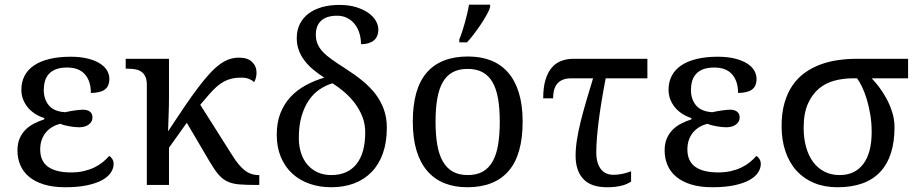

<svg xmlns="http://www.w3.org/2000/svg" viewBox="-20 -786 3891 816"><path d="M166 -403.8Q166 -364.3 187.7 -338.1Q209.5 -312 256.8 -309.1Q265.6 -311 275.9 -313Q286.1 -314.9 296.4 -316.4Q306.6 -317.9 316.2 -318.8Q325.7 -319.8 333 -319.8Q351.1 -319.8 362.1 -311.5Q373 -303.2 373 -286.1Q373 -269 357.7 -257.1Q342.3 -245.1 315.9 -245.1Q308.6 -245.1 298.1 -246.1Q287.6 -247.1 276.4 -249Q265.1 -251 254.6 -253.7Q244.1 -256.3 236.8 -259.8Q218.8 -255.9 203.1 -246.8Q187.5 -237.8 175.8 -224.1Q164.1 -210.4 157.5 -192.1Q150.9 -173.8 150.9 -150.9Q150.9 -101.1 184.3 -77.1Q217.8 -53.2 282.2 -53.2Q311.5 -53.2 335.9 -58.8Q360.4 -64.5 380.6 -74.2Q400.9 -84 416.5 -96.7Q432.1 -109.4 443.8 -123Q450.7 -120.1 456.8 -110.8Q462.9 -101.6 462.9 -88.9Q462.9 -70.8 451.4 -53Q439.9 -35.2 415.3 -21.2Q390.6 -7.3 351.6 1.2Q312.5 9.8 256.8 9.8Q204.6 9.8 166.3 -2.2Q127.9 -14.2 103 -35.2Q78.1 -56.2 66.2 -84.7Q54.2 -113.3 54.2 -146Q54.2 -176.3 63.7 -198Q73.2 -219.7 89.1 -235.4Q105 -251 125.5 -261.2Q146 -271.5 168 -278.8V-284.2Q145.5 -291.5 127.4 -303.5Q109.4 -315.4 96.9 -331.1Q84.5 -346.7 77.6 -365.2Q70.8 -383.8 70.8 -403.8Q70.8 -438 84.7 -464.4Q98.6 -490.7 125.5 -508.5Q152.3 -526.4 191.2 -535.6Q230 -544.9 279.8 -544.9Q321.8 -544.9 352.8 -537.1Q383.8 -529.3 404.3 -516.4Q424.8 -503.4 434.8 -486.6Q444.8 -469.7 444.8 -451.2Q444.8 -419.4 425.3 -405.3Q405.8 -391.1 366.2 -391.1Q366.2 -441.4 340.8 -470.2Q315.4 -499 265.1 -499Q236.8 -499 217.5 -491.5Q198.2 -483.9 187 -470.9Q175.8 -458 170.9 -440.7Q166 -423.3 166 -403.8Z M604 -425.8Q604 -447.8 597.4 -461.2Q590.8 -474.6 579.6 -481.9Q568.4 -489.3 553.5 -491.7Q538.6 -494.1 522 -494.1H514.2V-536.1H698.2V-374Q698.2 -360.4 697.8 -336.2Q697.3 -312 696.3 -287.6Q695.3 -259.3 694.3 -228Q733.4 -287.1 764.6 -333.3Q795.9 -379.4 822.3 -414.1Q848.6 -448.7 870.8 -472.9Q893.1 -497.1 913.6 -512.2Q934.1 -527.3 954.1 -534.2Q974.1 -541 996.1 -541Q1032.7 -541 1051.5 -522.7Q1070.3 -504.4 1070.3 -477.1Q1070.3 -465.8 1067.4 -454.8Q1064.5 -443.8 1060.1 -437Q1052.7 -444.3 1039.3 -450.2Q1025.9 -456.1 1003.9 -456.1Q983.4 -456.1 965.8 -452.1Q948.2 -448.2 931.9 -439.5Q915.5 -430.7 899.9 -416.7Q884.3 -402.8 867.2 -382.8L831.1 -340.8L968.3 -124Q993.7 -83 1019.5 -62.5Q1045.4 -42 1079.1 -42H1082V0H1067.9Q1024.4 0 995.8 -2.4Q967.3 -4.9 946.5 -14.6Q925.8 -24.4 908.9 -43.9Q892.1 -63.5 872.1 -97.2L773.9 -264.2L698.2 -158.2V0H604Z M1532.2 -223.1Q1532.2 -259.3 1520 -290.3Q1507.8 -321.3 1488 -347.4Q1468.3 -373.5 1443.4 -394.8Q1418.5 -416 1393.1 -432.1Q1364.7 -423.8 1338.6 -406.2Q1312.5 -388.7 1293 -360.4Q1273.4 -332 1261.7 -292.2Q1250 -252.4 1250 -199.2Q1250 -165 1259.3 -136.2Q1268.6 -107.4 1286.4 -86.4Q1304.2 -65.4 1329.8 -53.7Q1355.5 -42 1388.2 -42Q1457.5 -42 1494.9 -88.6Q1532.2 -135.3 1532.2 -223.1ZM1322.3 -639.2Q1322.3 -617.7 1329.1 -600.6Q1335.9 -583.5 1350.8 -567.1Q1365.7 -550.8 1389.6 -533.7Q1413.6 -516.6 1447.3 -495.1Q1487.3 -469.7 1520 -443.1Q1552.7 -416.5 1575.7 -386.5Q1598.6 -356.4 1611.3 -321.3Q1624 -286.1 1624 -243.2Q1624 -181.2 1607.2 -134Q1590.3 -86.9 1559.3 -54.9Q1528.3 -22.9 1484.9 -6.6Q1441.4 9.8 1388.2 9.8Q1337.9 9.8 1295.4 -5.1Q1252.9 -20 1221.9 -48.6Q1190.9 -77.1 1173.6 -118.7Q1156.2 -160.2 1156.2 -213.9Q1156.2 -265.6 1171.9 -305.2Q1187.5 -344.7 1214.8 -374Q1242.2 -403.3 1278.8 -423.3Q1315.4 -443.4 1357.9 -456.1Q1333 -472.2 1311.5 -490Q1290 -507.8 1274.4 -528.3Q1258.8 -548.8 1250 -572.5Q1241.2 -596.2 1241.2 -624Q1241.2 -658.2 1254.6 -684.6Q1268.1 -710.9 1292 -728.8Q1315.9 -746.6 1349.1 -755.9Q1382.3 -765.1 1421.9 -765.1Q1463.4 -765.1 1494.4 -755.4Q1525.4 -745.6 1546.1 -730.7Q1566.9 -715.8 1577.4 -697.3Q1587.9 -678.7 1587.9 -661.1Q1587.9 -629.4 1568.4 -613.8Q1548.8 -598.1 1514.2 -598.1Q1514.2 -623 1507.3 -645.3Q1500.5 -667.5 1487.3 -683.8Q1474.1 -700.2 1455.3 -709.7Q1436.5 -719.2 1413.1 -719.2Q1389.2 -719.2 1371.8 -713.4Q1354.5 -707.5 1343.5 -696.8Q1332.5 -686 1327.4 -671.4Q1322.3 -656.7 1322.3 -639.2Z M2201.2 -269Q2201.2 -127.9 2141.4 -59.1Q2081.5 9.8 1966.3 9.8Q1912.1 9.8 1869.1 -7.3Q1826.2 -24.4 1796.1 -59.1Q1766.1 -93.8 1750.2 -146.2Q1734.4 -198.7 1734.4 -269Q1734.4 -409.2 1793.7 -477.5Q1853 -545.9 1969.2 -545.9Q2023.4 -545.9 2066.4 -529.1Q2109.4 -512.2 2139.4 -477.8Q2169.4 -443.4 2185.3 -391.4Q2201.2 -339.4 2201.2 -269ZM1831.1 -269Q1831.1 -213.4 1838.4 -170.9Q1845.7 -128.4 1862.1 -99.9Q1878.4 -71.3 1904.5 -56.6Q1930.7 -42 1968.3 -42Q2005.9 -42 2031.7 -56.6Q2057.6 -71.3 2073.7 -99.9Q2089.8 -128.4 2096.9 -170.9Q2104 -213.4 2104 -269Q2104 -324.7 2096.7 -366.7Q2089.4 -408.7 2073.2 -436.8Q2057.1 -464.8 2031 -479Q2004.9 -493.2 1967.3 -493.2Q1929.7 -493.2 1903.8 -479Q1877.9 -464.8 1861.8 -436.8Q1845.7 -408.7 1838.4 -366.7Q1831.1 -324.7 1831.1 -269ZM1932.1 -619.1Q1938 -632.3 1944.1 -651.1Q1950.2 -669.9 1955.8 -689.9Q1961.4 -710 1966.1 -730Q1970.7 -750 1973.1 -766.1H2063V-755.9Q2060.1 -744.1 2049.3 -724.6Q2038.6 -705.1 2024.2 -683.3Q2009.8 -661.6 1993.9 -640.9Q1978 -620.1 1964.8 -606H1932.1Z M2731.4 -453.1H2554.2Q2534.7 -352.5 2524.4 -271.7Q2514.2 -190.9 2514.2 -138.2Q2514.2 -112.8 2520 -94.5Q2525.9 -76.2 2535.6 -64.9Q2545.4 -53.7 2558.6 -48.3Q2571.8 -43 2586.4 -43Q2605 -43 2625 -47.1Q2645 -51.3 2662.1 -58.1V-14.2Q2652.8 -8.3 2642.8 -3.9Q2632.8 0.5 2620.6 3.4Q2608.4 6.3 2593.5 8.1Q2578.6 9.8 2559.6 9.8Q2491.7 9.8 2459 -25.4Q2426.3 -60.5 2426.3 -124Q2426.3 -155.8 2432.1 -192.6Q2438 -229.5 2448.2 -270.8Q2458.5 -312 2471.9 -357.7Q2485.4 -403.3 2500.5 -453.1H2407.2Q2385.3 -453.1 2370.4 -446.5Q2355.5 -439.9 2346.7 -428.2Q2337.9 -416.5 2334.2 -401.1Q2330.6 -385.7 2330.6 -368.2H2288.6Q2288.6 -413.6 2297.9 -445.3Q2307.1 -477.1 2324 -497.3Q2340.8 -517.6 2364.7 -526.9Q2388.7 -536.1 2417.5 -536.1H2731.4Z M2916.5 -403.8Q2916.5 -364.3 2938.2 -338.1Q2960 -312 3007.3 -309.1Q3016.1 -311 3026.4 -313Q3036.6 -314.9 3046.9 -316.4Q3057.1 -317.9 3066.7 -318.8Q3076.2 -319.8 3083.5 -319.8Q3101.6 -319.8 3112.5 -311.5Q3123.5 -303.2 3123.5 -286.1Q3123.5 -269 3108.2 -257.1Q3092.8 -245.1 3066.4 -245.1Q3059.1 -245.1 3048.6 -246.1Q3038.1 -247.1 3026.9 -249Q3015.6 -251 3005.1 -253.7Q2994.6 -256.3 2987.3 -259.8Q2969.2 -255.9 2953.6 -246.8Q2938 -237.8 2926.3 -224.1Q2914.6 -210.4 2908 -192.1Q2901.4 -173.8 2901.4 -150.9Q2901.4 -101.1 2934.8 -77.1Q2968.3 -53.2 3032.7 -53.2Q3062 -53.2 3086.4 -58.8Q3110.8 -64.5 3131.1 -74.2Q3151.4 -84 3167 -96.7Q3182.6 -109.4 3194.3 -123Q3201.2 -120.1 3207.3 -110.8Q3213.4 -101.6 3213.4 -88.9Q3213.4 -70.8 3201.9 -53Q3190.4 -35.2 3165.8 -21.2Q3141.1 -7.3 3102.1 1.2Q3063 9.8 3007.3 9.8Q2955.1 9.8 2916.7 -2.2Q2878.4 -14.2 2853.5 -35.2Q2828.6 -56.2 2816.7 -84.7Q2804.7 -113.3 2804.7 -146Q2804.7 -176.3 2814.2 -198Q2823.7 -219.7 2839.6 -235.4Q2855.5 -251 2876 -261.2Q2896.5 -271.5 2918.5 -278.8V-284.2Q2896 -291.5 2877.9 -303.5Q2859.9 -315.4 2847.4 -331.1Q2835 -346.7 2828.1 -365.2Q2821.3 -383.8 2821.3 -403.8Q2821.3 -438 2835.2 -464.4Q2849.1 -490.7 2876 -508.5Q2902.8 -526.4 2941.7 -535.6Q2980.5 -544.9 3030.3 -544.9Q3072.3 -544.9 3103.3 -537.1Q3134.3 -529.3 3154.8 -516.4Q3175.3 -503.4 3185.3 -486.6Q3195.3 -469.7 3195.3 -451.2Q3195.3 -419.4 3175.8 -405.3Q3156.2 -391.1 3116.7 -391.1Q3116.7 -441.4 3091.3 -470.2Q3065.9 -499 3015.6 -499Q2987.3 -499 2968 -491.5Q2948.7 -483.9 2937.5 -470.9Q2926.3 -458 2921.4 -440.7Q2916.5 -423.3 2916.5 -403.8Z M3781.7 -245.1Q3781.7 -120.6 3720.9 -55.4Q3660.2 9.8 3538.6 9.8Q3484.4 9.8 3440.7 -8.1Q3397 -25.9 3366.2 -59.3Q3335.4 -92.8 3318.6 -141.1Q3301.8 -189.5 3301.8 -250Q3301.8 -306.6 3314.5 -349.9Q3327.1 -393.1 3349.4 -424.8Q3371.6 -456.5 3401.9 -477.8Q3432.1 -499 3467.3 -512Q3502.4 -524.9 3541.5 -530.5Q3580.6 -536.1 3619.6 -536.1H3839.4V-453.1H3684.6Q3698.2 -439.5 3715.1 -417.5Q3731.9 -395.5 3746.8 -368.4Q3761.7 -341.3 3771.7 -309.8Q3781.7 -278.3 3781.7 -245.1ZM3395.5 -242.2Q3395.5 -198.2 3405.8 -161.4Q3416 -124.5 3435.3 -98.1Q3454.6 -71.8 3483.2 -56.9Q3511.7 -42 3548.3 -42Q3613.8 -42 3649.2 -89.4Q3684.6 -136.7 3684.6 -225.1Q3684.6 -264.6 3678.5 -300.5Q3672.4 -336.4 3663.1 -366.5Q3653.8 -396.5 3642.8 -418.7Q3631.8 -440.9 3622.6 -453.1H3602.5Q3564.9 -453.1 3527.8 -443.6Q3490.7 -434.1 3461.4 -410.2Q3432.1 -386.2 3413.8 -345.5Q3395.5 -304.7 3395.5 -242.2Z"/></svg>

Font: Droid-TTFautohint Serif
Style: Regular
Weight: 400
Foundry: Ascender Corporation
Version: Version 1.00; ttfautohint (v1.00rc1.4-1a1c-dirty) -l 8 -r 50